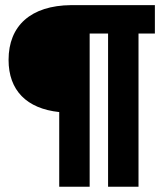

<svg xmlns="http://www.w3.org/2000/svg" viewBox="-20 -713 626 733"><path d="M206.1 0H322.3V-585H392.6V0H508.8V-585H571.3V-693.4H251C97.7 -691.9 12.7 -614.7 12.7 -484.4C12.7 -367.7 82 -298.3 206.1 -285.2Z"/></svg>

Font: Cascadia Code NF SemiBold
Style: Regular
Weight: 600
Monospace: yes
Designer: Aaron Bell
Foundry: Saja Typeworks
Version: Version 2404.023